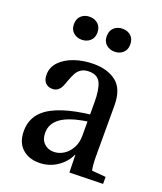

<svg xmlns="http://www.w3.org/2000/svg" viewBox="-138 -828 786 929"><g transform="rotate(20 255.0 -364.0)"><path d="M96 -215Q163 -277 340 -296L326 -258Q237 -245 194.5 -215Q152 -185 152 -137Q152 -103 171.5 -83.5Q191 -64 221 -64Q248 -64 272 -79Q296 -94 311 -121.5Q326 -149 326 -184V-86H324Q305 -44 264 -17Q223 10 172 10Q119 10 85.5 -21Q52 -52 52 -110Q52 -174 96 -215ZM260 -530Q333 -530 377.5 -494.5Q422 -459 422 -375V-120Q422 -70 428 -42L500 -36V0L328 4L326 -86V-359Q326 -421 311 -454.5Q296 -488 251 -488Q226 -488 210.5 -477.5Q195 -467 187 -452Q179 -437 169 -411Q162 -390 156 -377.5Q150 -365 139 -356.5Q128 -348 111 -348Q89 -348 75.5 -362Q62 -376 62 -403Q62 -442 89.5 -470.5Q117 -499 162.5 -514.5Q208 -530 260 -530ZM103 -678Q103 -707 120.5 -722.5Q138 -738 163 -738Q189 -738 206.5 -722.5Q224 -707 224 -678Q224 -651 206.5 -635.5Q189 -620 163 -620Q138 -620 120.5 -635.5Q103 -651 103 -678ZM272 -678Q272 -707 289.5 -722.5Q307 -738 333 -738Q359 -738 376 -722.5Q393 -707 393 -678Q393 -651 375.5 -635.5Q358 -620 333 -620Q307 -620 289.5 -635.5Q272 -651 272 -678Z"/></g></svg>

Font: Minipax
Style: Regular
Weight: 400
Designer: Raphaël Ronot
Foundry: Velvetyne Type Foundry
Version: Version 1.000